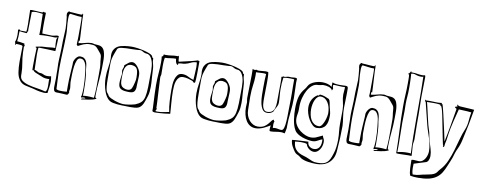

<svg xmlns="http://www.w3.org/2000/svg" viewBox="-75 -1110 4268 1700"><g transform="rotate(10 2059.5 -259.5)"><path d="M271 -152Q262 -152 256 -155Q250 -158 244.5 -161Q239 -164 233 -167Q227 -170 219 -170Q219 -202 217 -237.5Q215 -273 215 -308Q215 -339 218 -369Q222 -371 230 -371Q260 -371 299 -369Q338 -367 371 -366Q374 -414 375 -440Q376 -466 376.5 -478.5Q377 -491 377.5 -494Q378 -497 379 -500Q375 -504 367 -504Q356 -504 342.5 -500Q329 -496 314 -496Q291 -496 270.5 -497.5Q250 -499 238 -499H230Q229 -512 228.5 -530Q228 -548 228 -571Q228 -594 228.5 -622.5Q229 -651 230 -686Q225 -686 219 -686.5Q213 -687 210 -692Q203 -685 201 -684Q199 -683 190 -683Q166 -684 142.5 -686Q119 -688 104 -688Q96 -688 88 -686Q91 -603 91 -554Q91 -505 88 -490Q87 -491 78 -491H41Q30 -491 29 -495.5Q28 -500 24 -500Q21 -500 19.5 -498Q18 -496 16 -496Q15 -496 15 -496.5Q15 -497 13 -497Q14 -488 15 -475Q16 -462 16 -447Q16 -430 13.5 -413.5Q11 -397 4 -383Q7 -382 8 -378Q9 -374 9.5 -370Q10 -366 10.5 -362.5Q11 -359 14 -359Q17 -359 17 -363.5Q17 -368 22 -369Q35 -367 52 -367Q69 -367 77 -360V-339Q77 -311 76 -281Q75 -251 75 -220Q75 -169 82 -123.5Q89 -78 115 -48Q134 -26 166.5 -19Q199 -12 236 -4Q274 7 299 11Q324 15 335 15Q358 15 367 11Q370 -12 374 -40Q378 -68 378 -95Q378 -103 376.5 -114.5Q375 -126 373 -140Q356 -136 338 -136Q326 -136 325 -137Q311 -139 300 -145.5Q289 -152 271 -152ZM110 -104V-120Q110 -162 101.5 -208.5Q93 -255 91 -303Q90 -316 90.5 -328Q91 -340 90 -354Q90 -359 92.5 -360Q95 -361 96 -365Q90 -372 90 -380V-384Q40 -393 23 -393Q26 -415 27 -438Q28 -461 28 -485Q36 -483 52 -481.5Q68 -480 93 -478Q97 -481 97 -488Q97 -495 103 -497Q103 -501 102.5 -504.5Q102 -508 102 -512Q102 -540 105 -671Q123 -677 143 -677Q157 -677 172.5 -675Q188 -673 204 -671Q207 -597 207 -542Q207 -520 206.5 -505Q206 -490 206 -482Q226 -484 244 -485Q262 -486 279 -486Q297 -486 312.5 -485.5Q328 -485 340 -484Q348 -484 355 -485Q362 -486 370 -490Q370 -488 365.5 -481Q361 -474 361 -460Q361 -442 362 -426Q363 -410 365 -393Q341 -393 314.5 -389.5Q288 -386 268 -386Q260 -386 247.5 -384.5Q235 -383 223.5 -380.5Q212 -378 203.5 -376.5Q195 -375 194 -375L193 -372Q193 -367 197.5 -367Q202 -367 203 -362Q201 -324 200 -286Q199 -248 199 -211Q199 -194 199 -184.5Q199 -175 199.5 -170.5Q200 -166 200.5 -165Q201 -164 203 -164Q207 -164 207 -167V-169Q217 -153 234 -146.5Q251 -140 272 -131Q290 -123 305.5 -117.5Q321 -112 343 -112H352Q360 -112 361 -113Q360 -112 360 -104V-96Q360 -85 360.5 -74Q361 -63 361 -52Q361 -35 358.5 -20.5Q356 -6 346 2Q308 -8 266.5 -14Q225 -20 190 -29.5Q155 -39 132.5 -55.5Q110 -72 110 -104ZM299 -1Q298 0 294 0Q294 -1 299 -1Z M790 -37V-53Q790 -80 792 -111Q794 -142 797 -174Q800 -206 802 -238.5Q804 -271 804 -300Q804 -321 804.5 -346.5Q805 -372 802.5 -396Q800 -420 793 -440Q786 -460 771 -472Q756 -483 735.5 -484Q715 -485 700 -487Q695 -488 689.5 -490Q684 -492 676 -492Q644 -491 619 -483Q594 -475 560 -471V-496Q564 -492 565 -492L568 -493Q568 -502 566.5 -532.5Q565 -563 563 -596.5Q561 -630 559.5 -657.5Q558 -685 558 -690V-717Q558 -735 553 -735Q549 -731 550 -727.5Q551 -724 538 -724Q530 -724 512.5 -725Q495 -726 461 -729Q453 -729 445 -729.5Q437 -730 430 -734Q414 -722 414 -707Q414 -693 418 -680Q421 -649 423.5 -624.5Q426 -600 426 -577Q426 -548 423.5 -520.5Q421 -493 421 -468Q421 -422 420 -392Q419 -362 418 -340.5Q417 -319 416 -301.5Q415 -284 415 -263Q415 -248 416 -232.5Q417 -217 417 -202V-175Q417 -164 417.5 -153.5Q418 -143 418 -132Q418 -111 417 -90.5Q416 -70 416 -49Q416 -33 421.5 -20Q427 -7 448 -7H465Q482 -7 498 -5.5Q514 -4 536 -3Q545 -3 548.5 -11Q552 -19 556 -25Q553 -29 553 -34Q553 -41 555 -47Q557 -53 557 -60Q557 -76 554 -91.5Q551 -107 551 -119Q551 -150 552 -188.5Q553 -227 557.5 -260.5Q562 -294 572 -317Q582 -340 601 -340Q622 -340 633.5 -327.5Q645 -315 651.5 -295.5Q658 -276 660.5 -252.5Q663 -229 666 -208Q669 -182 671 -152Q673 -122 673 -92Q673 -72 672 -54Q671 -36 669 -19Q665 -12 665 -8Q665 -4 669 0Q677 -5 691 -5Q702 -5 706 -1Q703 2 697 3Q691 4 685 4.5Q679 5 674.5 7Q670 9 670 14V16Q683 13 699.5 11Q716 9 733.5 6.5Q751 4 768.5 -0.5Q786 -5 802 -13Q802 -18 798.5 -18.5Q795 -19 792 -21Q791 -26 790.5 -30Q790 -34 790 -37ZM720 -22Q701 -22 679 -19Q680 -24 680.5 -30Q681 -36 681 -41V-64Q681 -112 678 -162Q675 -212 667 -249Q665 -271 662.5 -291Q660 -311 652.5 -326Q645 -341 631.5 -349.5Q618 -358 595 -358Q586 -358 576.5 -351.5Q567 -345 559.5 -335Q552 -325 547 -313.5Q542 -302 542 -292V-276Q539 -228 536 -181Q533 -134 533 -83V-56Q533 -50 533 -43.5Q533 -37 534 -30Q523 -27 495 -27Q467 -27 457.5 -29Q448 -31 439 -36Q439 -38 438 -59.5Q437 -81 435.5 -110.5Q434 -140 433 -171.5Q432 -203 432 -226Q432 -268 433.5 -305.5Q435 -343 436.5 -379.5Q438 -416 439.5 -453Q441 -490 441 -532Q441 -558 437 -591.5Q433 -625 433 -661V-674Q433 -691 436 -702.5Q439 -714 446 -714Q470 -712 494 -708Q518 -704 548 -704Q549 -696 549.5 -678Q550 -660 550 -631Q550 -561 549.5 -516.5Q549 -472 547 -456Q551 -454 553 -450.5Q555 -447 557 -444Q571 -451 583 -457.5Q595 -464 607 -468.5Q619 -473 632.5 -476Q646 -479 663 -479Q680 -479 691.5 -477.5Q703 -476 712 -471Q721 -466 729.5 -457Q738 -448 749 -434Q755 -426 762.5 -417.5Q770 -409 773 -401Q777 -391 777.5 -376Q778 -361 780 -346Q782 -332 784 -317.5Q786 -303 786 -291V-221Q786 -167 785 -113.5Q784 -60 779 -18Q762 -20 748.5 -21Q735 -22 720 -22Z M1249 -369Q1247 -389 1241.5 -407Q1236 -425 1236 -444V-450Q1236 -454 1233 -456Q1226 -456 1224.5 -464Q1223 -472 1218 -476Q1209 -485 1188 -493Q1167 -501 1140 -507.5Q1113 -514 1083.5 -518Q1054 -522 1030 -522Q1013 -522 998 -520.5Q983 -519 968 -517Q953 -515 935 -510.5Q917 -506 901 -495.5Q885 -485 874 -465.5Q863 -446 863 -415Q863 -407 864 -401.5Q865 -396 865 -391Q865 -348 857.5 -304.5Q850 -261 850 -215Q850 -184 855 -153Q860 -122 869 -95Q878 -68 891.5 -47Q905 -26 922 -15Q934 -7 953.5 -3Q973 1 994 3Q1015 5 1035 5.5Q1055 6 1067 6Q1076 6 1087 6.5Q1098 7 1109 7Q1129 7 1147.5 5.5Q1166 4 1180 -1Q1195 -7 1205.5 -19.5Q1216 -32 1223 -47.5Q1230 -63 1235.5 -80Q1241 -97 1246 -112Q1253 -133 1255.5 -155Q1258 -177 1258 -200Q1258 -220 1257 -240Q1256 -260 1254 -281Q1252 -304 1251.5 -326.5Q1251 -349 1249 -369ZM1046 -8Q1031 -8 1009 -12.5Q987 -17 966 -24.5Q945 -32 928 -40.5Q911 -49 905 -58Q898 -72 891.5 -78Q885 -84 880.5 -96.5Q876 -109 873 -135.5Q870 -162 870 -217V-337Q870 -351 871 -362.5Q872 -374 874.5 -385.5Q877 -397 881 -410.5Q885 -424 892 -442Q897 -452 901.5 -466.5Q906 -481 912 -486Q922 -493 942.5 -496Q963 -499 988.5 -500Q1014 -501 1041 -501Q1068 -501 1092 -503Q1097 -504 1100.5 -504.5Q1104 -505 1109 -505Q1121 -505 1132.5 -497.5Q1144 -490 1158 -486Q1166 -484 1172.5 -484Q1179 -484 1184 -482Q1199 -476 1209 -461.5Q1219 -447 1225.5 -427.5Q1232 -408 1234.5 -385Q1237 -362 1237 -340Q1237 -250 1235.5 -194.5Q1234 -139 1226 -105.5Q1218 -72 1199.5 -54.5Q1181 -37 1148 -24Q1087 -8 1046 -8ZM1062 -388Q1042 -388 1025 -373.5Q1008 -359 994 -349V-343Q994 -332 989.5 -322Q985 -312 983 -301Q983 -294 985 -285Q987 -276 987 -267Q985 -249 982 -228.5Q979 -208 979 -188Q979 -170 983.5 -157.5Q988 -145 999 -137Q1010 -129 1029.5 -125.5Q1049 -122 1078 -122Q1109 -122 1120.5 -135Q1132 -148 1134 -171Q1134 -177 1134.5 -193.5Q1135 -210 1136 -228Q1137 -246 1137.5 -261.5Q1138 -277 1138 -280Q1138 -286 1137.5 -291.5Q1137 -297 1136 -303Q1134 -316 1126.5 -330.5Q1119 -345 1108.5 -358Q1098 -371 1086 -379.5Q1074 -388 1062 -388ZM991 -225Q991 -251 992 -276Q993 -301 999.5 -320Q1006 -339 1019.5 -350.5Q1033 -362 1058 -362Q1075 -360 1087 -355Q1099 -350 1106 -338.5Q1113 -327 1116 -308Q1119 -289 1119 -260Q1119 -242 1116.5 -231.5Q1114 -221 1112 -211Q1108 -196 1104.5 -183Q1101 -170 1096 -160.5Q1091 -151 1082 -145.5Q1073 -140 1058 -140Q1039 -140 1021.5 -149.5Q1004 -159 999 -173Q994 -183 992.5 -196.5Q991 -210 991 -225Z M1639 -500Q1638 -500 1638 -499Q1636 -499 1635.5 -501Q1635 -503 1631 -505Q1592 -491 1463 -463Q1458 -476 1458.5 -491Q1459 -506 1454 -516L1451 -513Q1450 -512 1450 -511.5Q1450 -511 1449 -510H1438Q1414 -510 1391 -506Q1368 -502 1334 -502Q1332 -502 1322 -504Q1319 -494 1318 -489Q1317 -484 1307 -484Q1310 -460 1310 -431Q1310 -386 1305.5 -333Q1301 -280 1301 -223Q1301 -197 1303 -146.5Q1305 -96 1309 -20V8Q1317 16 1331 16Q1334 16 1347 15.5Q1360 15 1379 14Q1398 13 1421.5 10.5Q1445 8 1469 4Q1468 -15 1466 -39.5Q1464 -64 1462 -90.5Q1460 -117 1458.5 -145Q1457 -173 1457 -199Q1457 -221 1459 -245.5Q1461 -270 1468.5 -290Q1476 -310 1489.5 -323Q1503 -336 1526 -336Q1547 -336 1570.5 -330Q1594 -324 1606 -319Q1618 -314 1619 -310.5Q1620 -307 1622 -305L1635 -304Q1637 -304 1638.5 -312Q1640 -320 1641 -341.5Q1642 -363 1642.5 -401.5Q1643 -440 1643 -501Q1641 -500 1639 -500ZM1515 -361Q1488 -361 1473.5 -344Q1459 -327 1452 -303.5Q1445 -280 1443.5 -254Q1442 -228 1442 -210Q1442 -156 1445 -104.5Q1448 -53 1457 -10Q1432 -6 1407.5 -0.5Q1383 5 1354 5Q1348 5 1340.5 4Q1333 3 1333 -1V-3Q1334 -3 1334.5 -1Q1335 1 1337 1L1344 -18L1339 -27V-36Q1339 -40 1338.5 -54Q1338 -68 1337 -87.5Q1336 -107 1334.5 -130Q1333 -153 1332 -176Q1329 -231 1326 -297Q1326 -308 1329 -316V-312L1331 -325Q1331 -356 1330.5 -372Q1330 -388 1330 -405Q1330 -422 1331 -440Q1332 -458 1336 -476Q1363 -477 1386 -481Q1409 -485 1435 -485Q1436 -482 1436.5 -476Q1437 -470 1438.5 -462.5Q1440 -455 1444 -447Q1448 -439 1457 -433Q1462 -435 1462 -440Q1462 -441 1461.5 -442Q1461 -443 1461 -444V-446Q1476 -452 1491.5 -452Q1507 -452 1521 -455Q1547 -461 1570 -473Q1593 -485 1622 -485Q1625 -464 1625 -442Q1625 -414 1622.5 -384.5Q1620 -355 1619 -327Q1593 -334 1568.5 -347.5Q1544 -361 1515 -361Z M2065 -369Q2063 -389 2057.5 -407Q2052 -425 2052 -444V-450Q2052 -454 2049 -456Q2042 -456 2040.5 -464Q2039 -472 2034 -476Q2025 -485 2004 -493Q1983 -501 1956 -507.5Q1929 -514 1899.5 -518Q1870 -522 1846 -522Q1829 -522 1814 -520.5Q1799 -519 1784 -517Q1769 -515 1751 -510.5Q1733 -506 1717 -495.5Q1701 -485 1690 -465.5Q1679 -446 1679 -415Q1679 -407 1680 -401.5Q1681 -396 1681 -391Q1681 -348 1673.5 -304.5Q1666 -261 1666 -215Q1666 -184 1671 -153Q1676 -122 1685 -95Q1694 -68 1707.5 -47Q1721 -26 1738 -15Q1750 -7 1769.5 -3Q1789 1 1810 3Q1831 5 1851 5.5Q1871 6 1883 6Q1892 6 1903 6.5Q1914 7 1925 7Q1945 7 1963.5 5.5Q1982 4 1996 -1Q2011 -7 2021.5 -19.5Q2032 -32 2039 -47.5Q2046 -63 2051.5 -80Q2057 -97 2062 -112Q2069 -133 2071.5 -155Q2074 -177 2074 -200Q2074 -220 2073 -240Q2072 -260 2070 -281Q2068 -304 2067.5 -326.5Q2067 -349 2065 -369ZM1862 -8Q1847 -8 1825 -12.5Q1803 -17 1782 -24.5Q1761 -32 1744 -40.5Q1727 -49 1721 -58Q1714 -72 1707.5 -78Q1701 -84 1696.5 -96.5Q1692 -109 1689 -135.5Q1686 -162 1686 -217V-337Q1686 -351 1687 -362.5Q1688 -374 1690.5 -385.5Q1693 -397 1697 -410.5Q1701 -424 1708 -442Q1713 -452 1717.5 -466.5Q1722 -481 1728 -486Q1738 -493 1758.5 -496Q1779 -499 1804.5 -500Q1830 -501 1857 -501Q1884 -501 1908 -503Q1913 -504 1916.5 -504.5Q1920 -505 1925 -505Q1937 -505 1948.5 -497.5Q1960 -490 1974 -486Q1982 -484 1988.5 -484Q1995 -484 2000 -482Q2015 -476 2025 -461.5Q2035 -447 2041.5 -427.5Q2048 -408 2050.5 -385Q2053 -362 2053 -340Q2053 -250 2051.5 -194.5Q2050 -139 2042 -105.5Q2034 -72 2015.5 -54.5Q1997 -37 1964 -24Q1903 -8 1862 -8ZM1878 -388Q1858 -388 1841 -373.5Q1824 -359 1810 -349V-343Q1810 -332 1805.5 -322Q1801 -312 1799 -301Q1799 -294 1801 -285Q1803 -276 1803 -267Q1801 -249 1798 -228.5Q1795 -208 1795 -188Q1795 -170 1799.5 -157.5Q1804 -145 1815 -137Q1826 -129 1845.5 -125.5Q1865 -122 1894 -122Q1925 -122 1936.5 -135Q1948 -148 1950 -171Q1950 -177 1950.5 -193.5Q1951 -210 1952 -228Q1953 -246 1953.5 -261.5Q1954 -277 1954 -280Q1954 -286 1953.5 -291.5Q1953 -297 1952 -303Q1950 -316 1942.5 -330.5Q1935 -345 1924.5 -358Q1914 -371 1902 -379.5Q1890 -388 1878 -388ZM1807 -225Q1807 -251 1808 -276Q1809 -301 1815.5 -320Q1822 -339 1835.5 -350.5Q1849 -362 1874 -362Q1891 -360 1903 -355Q1915 -350 1922 -338.5Q1929 -327 1932 -308Q1935 -289 1935 -260Q1935 -242 1932.5 -231.5Q1930 -221 1928 -211Q1924 -196 1920.5 -183Q1917 -170 1912 -160.5Q1907 -151 1898 -145.5Q1889 -140 1874 -140Q1855 -140 1837.5 -149.5Q1820 -159 1815 -173Q1810 -183 1808.5 -196.5Q1807 -210 1807 -225Z M2502 -503Q2495 -503 2487 -501.5Q2479 -500 2468 -500Q2463 -500 2458.5 -500.5Q2454 -501 2449 -501Q2437 -501 2426.5 -497.5Q2416 -494 2407 -494Q2399 -494 2396 -497Q2396 -491 2390 -491.5Q2384 -492 2382 -487Q2383 -480 2383.5 -472Q2384 -464 2384 -456V-419Q2384 -399 2383.5 -377.5Q2383 -356 2383 -315Q2383 -286 2382.5 -259Q2382 -232 2376 -210Q2370 -188 2354.5 -175Q2339 -162 2309 -162Q2295 -162 2286 -170.5Q2277 -179 2272 -192Q2267 -205 2265 -221Q2263 -237 2263 -252V-289Q2263 -327 2264 -362Q2265 -397 2265 -426Q2265 -452 2264 -473.5Q2263 -495 2260 -510Q2249 -513 2236 -513Q2222 -513 2205.5 -510.5Q2189 -508 2175 -508Q2165 -508 2150 -513Q2149 -509 2142 -509H2128Q2126 -510 2125 -512.5Q2124 -515 2122 -515Q2121 -515 2119 -513V-510Q2119 -498 2119.5 -485.5Q2120 -473 2120 -460Q2120 -408 2118 -353Q2116 -298 2116 -250Q2116 -241 2118 -232.5Q2120 -224 2121 -215Q2121 -203 2120 -191.5Q2119 -180 2119 -169Q2119 -134 2126.5 -103.5Q2134 -73 2148.5 -50Q2163 -27 2184.5 -14Q2206 -1 2234 -1Q2253 -1 2271.5 -6Q2290 -11 2306.5 -18.5Q2323 -26 2337.5 -34.5Q2352 -43 2364 -50Q2362 -42 2361 -32.5Q2360 -23 2360 -14Q2360 -4 2361 -0.5Q2362 3 2373 3Q2393 3 2417.5 -1.5Q2442 -6 2465 -6Q2477 -6 2497 -1Q2499 -5 2501 -17.5Q2503 -30 2507 -51V-69Q2507 -129 2515 -194Q2523 -259 2523 -323Q2523 -358 2521 -392Q2519 -426 2519 -458Q2519 -469 2519.5 -478.5Q2520 -488 2521 -497Q2513 -503 2502 -503ZM2462 -26Q2448 -26 2433.5 -29.5Q2419 -33 2405 -33Q2394 -33 2385 -30Q2385 -39 2384.5 -47.5Q2384 -56 2384 -64Q2384 -81 2391 -88Q2386 -92 2384.5 -93Q2383 -94 2382 -104Q2373 -101 2367 -95Q2361 -89 2356 -81Q2336 -52 2312 -35.5Q2288 -19 2250 -19Q2229 -19 2209.5 -29Q2190 -39 2175 -56.5Q2160 -74 2151 -98Q2142 -122 2142 -150Q2142 -167 2141 -197.5Q2140 -228 2140 -270Q2140 -301 2142 -325Q2144 -349 2147 -370.5Q2150 -392 2152 -412.5Q2154 -433 2154 -456V-473Q2154 -485 2153 -490Q2172 -490 2186 -491.5Q2200 -493 2214 -493Q2222 -493 2229 -492.5Q2236 -492 2244 -490Q2242 -464 2241 -435Q2240 -406 2240 -366Q2240 -337 2240.5 -300Q2241 -263 2247.5 -230.5Q2254 -198 2268.5 -175.5Q2283 -153 2312 -153Q2345 -153 2365 -174Q2368 -184 2373.5 -194Q2379 -204 2385 -214.5Q2391 -225 2395 -236Q2399 -247 2399 -261Q2399 -290 2396 -321.5Q2393 -353 2393 -382Q2393 -408 2394.5 -433.5Q2396 -459 2400 -484Q2412 -487 2424.5 -488Q2437 -489 2451 -489Q2462 -489 2473.5 -488.5Q2485 -488 2497 -487V-425Q2497 -413 2497.5 -395.5Q2498 -378 2498 -355V-331V-315Q2496 -253 2496 -200Q2496 -147 2493.5 -108.5Q2491 -70 2484 -48Q2477 -26 2462 -26Z M2975 -314Q2975 -347 2976.5 -378.5Q2978 -410 2978 -442V-474V-488Q2978 -497 2974 -503.5Q2970 -510 2955 -510Q2947 -510 2933.5 -509Q2920 -508 2904 -508Q2887 -508 2870 -510Q2853 -512 2840 -518L2839 -519L2835 -517V-496Q2835 -482 2834 -479Q2817 -493 2794 -499Q2771 -505 2747 -505Q2718 -505 2690 -496Q2662 -487 2644 -473Q2630 -462 2622.5 -447Q2615 -432 2607 -422Q2572 -381 2561 -337.5Q2550 -294 2550 -237Q2550 -213 2551.5 -187Q2553 -161 2557 -135.5Q2561 -110 2568 -86.5Q2575 -63 2586 -45Q2595 -28 2614.5 -15Q2634 -2 2658 6.5Q2682 15 2706.5 19.5Q2731 24 2751 24Q2774 24 2795.5 11.5Q2817 -1 2835 -7Q2836 -5 2836 3V14Q2836 49 2819.5 69.5Q2803 90 2774 90Q2752 90 2734.5 75.5Q2717 61 2717 35Q2712 35 2690.5 36Q2669 37 2644.5 38.5Q2620 40 2598 41.5Q2576 43 2571 44Q2573 75 2586.5 100Q2600 125 2614 144Q2625 158 2633.5 161.5Q2642 165 2656 173Q2663 177 2668 182Q2673 187 2680 191Q2707 206 2746 211.5Q2785 217 2819 217Q2849 217 2877 209Q2905 201 2927 183.5Q2949 166 2963 138.5Q2977 111 2980 71Q2985 8 2987.5 -45Q2990 -98 2990 -155Q2988 -193 2981.5 -232.5Q2975 -272 2975 -314ZM2826 205Q2799 205 2781 198.5Q2763 192 2740 181Q2721 172 2698 166Q2675 160 2654 148.5Q2633 137 2618 115.5Q2603 94 2600 54Q2614 52 2628 51Q2642 50 2656 50Q2670 50 2683 51.5Q2696 53 2706 57Q2712 81 2733.5 98Q2755 115 2780 115Q2795 115 2807.5 106.5Q2820 98 2830 84Q2840 70 2845.5 52Q2851 34 2851 14Q2851 -5 2844 -15.5Q2837 -26 2834 -41Q2806 -29 2783.5 -17.5Q2761 -6 2729 -6Q2709 -6 2683 -16Q2657 -26 2633 -44.5Q2609 -63 2592.5 -90Q2576 -117 2576 -151Q2576 -171 2580 -190Q2584 -209 2584 -229V-255Q2584 -298 2594.5 -337.5Q2605 -377 2622.5 -407.5Q2640 -438 2662.5 -456Q2685 -474 2709 -474Q2723 -474 2738 -478Q2753 -482 2762 -482Q2772 -482 2784.5 -480.5Q2797 -479 2809 -475Q2821 -471 2830 -464.5Q2839 -458 2842 -448Q2846 -450 2845 -454.5Q2844 -459 2851 -459Q2851 -466 2848 -474.5Q2845 -483 2845 -491Q2845 -497 2847.5 -498.5Q2850 -500 2855 -500Q2870 -500 2888 -498Q2906 -496 2926 -496Q2932 -496 2938.5 -496.5Q2945 -497 2951 -498Q2951 -494 2951.5 -491Q2952 -488 2952 -485Q2952 -471 2950 -458Q2948 -445 2948 -431Q2948 -397 2957 -362.5Q2966 -328 2966 -296V-269Q2966 -244 2965.5 -218.5Q2965 -193 2965 -168Q2965 -149 2966 -133.5Q2967 -118 2968.5 -102Q2970 -86 2971.5 -68.5Q2973 -51 2973 -28Q2973 4 2969 37.5Q2965 71 2955 100Q2946 130 2936 150Q2926 170 2912 182.5Q2898 195 2877.5 200Q2857 205 2826 205ZM2829 -369Q2811 -377 2792 -384.5Q2773 -392 2747 -394Q2742 -392 2739.5 -387.5Q2737 -383 2734 -383Q2731 -383 2729.5 -383.5Q2728 -384 2726 -384Q2696 -366 2679.5 -336Q2663 -306 2663 -266Q2663 -240 2672 -210.5Q2681 -181 2696 -156Q2711 -131 2729.5 -114.5Q2748 -98 2766 -98Q2796 -98 2815 -107.5Q2834 -117 2845 -134Q2856 -151 2860 -174Q2864 -197 2864 -223Q2864 -247 2859 -263Q2854 -279 2849 -303Q2845 -323 2841.5 -341.5Q2838 -360 2829 -369ZM2690 -252Q2690 -275 2694.5 -297.5Q2699 -320 2707.5 -338Q2716 -356 2728.5 -367Q2741 -378 2756 -378Q2795 -378 2820.5 -339.5Q2846 -301 2846 -240Q2846 -234 2842.5 -215Q2839 -196 2831.5 -175Q2824 -154 2813 -136.5Q2802 -119 2787 -116H2784Q2758 -116 2740 -128Q2722 -140 2711 -159.5Q2700 -179 2695 -203.5Q2690 -228 2690 -252Z M3419 -37V-53Q3419 -80 3421 -111Q3423 -142 3426 -174Q3429 -206 3431 -238.5Q3433 -271 3433 -300Q3433 -321 3433.5 -346.5Q3434 -372 3431.5 -396Q3429 -420 3422 -440Q3415 -460 3400 -472Q3385 -483 3364.5 -484Q3344 -485 3329 -487Q3324 -488 3318.5 -490Q3313 -492 3305 -492Q3273 -491 3248 -483Q3223 -475 3189 -471V-496Q3193 -492 3194 -492L3197 -493Q3197 -502 3195.5 -532.5Q3194 -563 3192 -596.5Q3190 -630 3188.5 -657.5Q3187 -685 3187 -690V-717Q3187 -735 3182 -735Q3178 -731 3179 -727.5Q3180 -724 3167 -724Q3159 -724 3141.5 -725Q3124 -726 3090 -729Q3082 -729 3074 -729.5Q3066 -730 3059 -734Q3043 -722 3043 -707Q3043 -693 3047 -680Q3050 -649 3052.5 -624.5Q3055 -600 3055 -577Q3055 -548 3052.5 -520.5Q3050 -493 3050 -468Q3050 -422 3049 -392Q3048 -362 3047 -340.5Q3046 -319 3045 -301.5Q3044 -284 3044 -263Q3044 -248 3045 -232.5Q3046 -217 3046 -202V-175Q3046 -164 3046.5 -153.5Q3047 -143 3047 -132Q3047 -111 3046 -90.5Q3045 -70 3045 -49Q3045 -33 3050.5 -20Q3056 -7 3077 -7H3094Q3111 -7 3127 -5.5Q3143 -4 3165 -3Q3174 -3 3177.5 -11Q3181 -19 3185 -25Q3182 -29 3182 -34Q3182 -41 3184 -47Q3186 -53 3186 -60Q3186 -76 3183 -91.5Q3180 -107 3180 -119Q3180 -150 3181 -188.5Q3182 -227 3186.5 -260.5Q3191 -294 3201 -317Q3211 -340 3230 -340Q3251 -340 3262.5 -327.5Q3274 -315 3280.5 -295.5Q3287 -276 3289.5 -252.5Q3292 -229 3295 -208Q3298 -182 3300 -152Q3302 -122 3302 -92Q3302 -72 3301 -54Q3300 -36 3298 -19Q3294 -12 3294 -8Q3294 -4 3298 0Q3306 -5 3320 -5Q3331 -5 3335 -1Q3332 2 3326 3Q3320 4 3314 4.5Q3308 5 3303.5 7Q3299 9 3299 14V16Q3312 13 3328.5 11Q3345 9 3362.5 6.5Q3380 4 3397.5 -0.5Q3415 -5 3431 -13Q3431 -18 3427.5 -18.5Q3424 -19 3421 -21Q3420 -26 3419.5 -30Q3419 -34 3419 -37ZM3349 -22Q3330 -22 3308 -19Q3309 -24 3309.5 -30Q3310 -36 3310 -41V-64Q3310 -112 3307 -162Q3304 -212 3296 -249Q3294 -271 3291.5 -291Q3289 -311 3281.5 -326Q3274 -341 3260.5 -349.5Q3247 -358 3224 -358Q3215 -358 3205.5 -351.5Q3196 -345 3188.5 -335Q3181 -325 3176 -313.5Q3171 -302 3171 -292V-276Q3168 -228 3165 -181Q3162 -134 3162 -83V-56Q3162 -50 3162 -43.5Q3162 -37 3163 -30Q3152 -27 3124 -27Q3096 -27 3086.5 -29Q3077 -31 3068 -36Q3068 -38 3067 -59.5Q3066 -81 3064.5 -110.5Q3063 -140 3062 -171.5Q3061 -203 3061 -226Q3061 -268 3062.5 -305.5Q3064 -343 3065.5 -379.5Q3067 -416 3068.5 -453Q3070 -490 3070 -532Q3070 -558 3066 -591.5Q3062 -625 3062 -661V-674Q3062 -691 3065 -702.5Q3068 -714 3075 -714Q3099 -712 3123 -708Q3147 -704 3177 -704Q3178 -696 3178.5 -678Q3179 -660 3179 -631Q3179 -561 3178.5 -516.5Q3178 -472 3176 -456Q3180 -454 3182 -450.5Q3184 -447 3186 -444Q3200 -451 3212 -457.5Q3224 -464 3236 -468.5Q3248 -473 3261.5 -476Q3275 -479 3292 -479Q3309 -479 3320.5 -477.5Q3332 -476 3341 -471Q3350 -466 3358.5 -457Q3367 -448 3378 -434Q3384 -426 3391.5 -417.5Q3399 -409 3402 -401Q3406 -391 3406.5 -376Q3407 -361 3409 -346Q3411 -332 3413 -317.5Q3415 -303 3415 -291V-221Q3415 -167 3414 -113.5Q3413 -60 3408 -18Q3391 -20 3377.5 -21Q3364 -22 3349 -22Z M3632 -93Q3632 -108 3635 -122.5Q3638 -137 3638 -154Q3638 -185 3637 -215.5Q3636 -246 3636 -278V-376Q3636 -415 3634.5 -453Q3633 -491 3633 -529Q3633 -575 3634.5 -617Q3636 -659 3636 -704Q3636 -717 3632 -724Q3624 -720 3606 -720Q3586 -720 3564 -724Q3542 -728 3519 -728H3509Q3508 -730 3508 -733Q3508 -736 3504 -736H3503Q3503 -736 3501 -732Q3499 -728 3496 -723.5Q3493 -719 3489.5 -715.5Q3486 -712 3482 -712Q3482 -706 3486.5 -707Q3491 -708 3492 -703Q3493 -693 3493.5 -684Q3494 -675 3494 -665V-630Q3494 -576 3491 -526Q3488 -476 3488 -424Q3488 -315 3493.5 -210.5Q3499 -106 3500 0Q3505 1 3509 1.5Q3513 2 3517 2H3535Q3552 2 3570.5 1Q3589 0 3609 0Q3617 0 3623.5 0.5Q3630 1 3638 1V-5Q3638 -22 3636 -42Q3634 -62 3633 -82Q3632 -83 3632 -93ZM3509 -71Q3509 -123 3507.5 -175Q3506 -227 3506 -279Q3506 -305 3507 -330Q3508 -355 3508 -381Q3508 -397 3507.5 -412.5Q3507 -428 3507 -445Q3507 -479 3510 -511Q3513 -543 3513 -588Q3513 -609 3512.5 -630Q3512 -651 3511.5 -668.5Q3511 -686 3510 -698.5Q3509 -711 3508 -715Q3515 -719 3530 -719Q3537 -719 3555.5 -712Q3574 -705 3600 -705Q3612 -705 3619 -709Q3621 -643 3621.5 -579Q3622 -515 3622 -451V-328Q3622 -250 3623 -174Q3624 -98 3628 -20Q3620 -21 3612 -21.5Q3604 -22 3595 -22Q3547 -22 3508 -11Q3508 -26 3508.5 -41Q3509 -56 3509 -71Z M3960 -518Q3957 -516 3957 -514Q3957 -512 3959.5 -509Q3962 -506 3962 -503Q3962 -500 3959 -499.5Q3956 -499 3952.5 -498.5Q3949 -498 3946 -496.5Q3943 -495 3943 -491Q3943 -486 3950 -484Q3957 -482 3958 -477Q3945 -399 3932 -324.5Q3919 -250 3903 -175Q3902 -181 3896.5 -207.5Q3891 -234 3883 -270Q3875 -306 3866 -346.5Q3857 -387 3849 -420.5Q3841 -454 3835 -476.5Q3829 -499 3828 -499Q3826 -499 3825.5 -498Q3825 -497 3823 -497Q3822 -497 3821 -498Q3821 -500 3821.5 -500.5Q3822 -501 3822 -503Q3822 -502 3820 -508Q3800 -505 3780 -505Q3763 -505 3746 -506Q3729 -507 3710 -507Q3701 -507 3693.5 -506.5Q3686 -506 3682 -506Q3677 -506 3678 -509Q3679 -512 3676 -512Q3673 -512 3672.5 -506.5Q3672 -501 3670 -498Q3672 -496 3675.5 -495Q3679 -494 3679 -490Q3690 -444 3702.5 -395Q3715 -346 3728 -292Q3735 -264 3744.5 -237Q3754 -210 3762.5 -182Q3771 -154 3777 -125Q3783 -96 3783 -65Q3783 -53 3779 -36Q3775 -19 3766 -3Q3757 13 3743 24Q3729 35 3709 35Q3697 35 3686 33.5Q3675 32 3664 32Q3653 32 3643 35Q3644 52 3644 71Q3644 90 3645 109Q3646 128 3648.5 145Q3651 162 3657 175Q3672 178 3690 179.5Q3708 181 3726 181Q3784 181 3823.5 171.5Q3863 162 3890 143Q3917 124 3934.5 96Q3952 68 3967 30Q3975 10 3983.5 -9Q3992 -28 3999 -49Q4005 -70 4012 -91.5Q4019 -113 4029 -133Q4049 -176 4058 -220.5Q4067 -265 4077 -308Q4088 -356 4096.5 -406Q4105 -456 4113 -498L4088 -500L3988 -506Q3972 -506 3960 -518ZM3910 72Q3896 87 3888 100Q3880 113 3862 122Q3843 131 3824 134Q3805 137 3786 142Q3762 146 3737.5 153Q3713 160 3686 160H3676Q3671 146 3669 132Q3667 118 3667 104Q3667 95 3667.5 85.5Q3668 76 3668 65Q3755 37 3764 35Q3786 31 3794.5 12Q3803 -7 3803 -27Q3803 -59 3792 -94Q3781 -129 3773 -156Q3765 -183 3761 -209Q3757 -235 3749 -255Q3744 -268 3737 -295Q3730 -322 3722.5 -355.5Q3715 -389 3706.5 -425.5Q3698 -462 3690 -494Q3708 -494 3722.5 -494.5Q3737 -495 3748 -495Q3776 -495 3796 -492.5Q3816 -490 3816 -487L3812 -486Q3811 -485 3811 -483Q3811 -480 3815 -480Q3819 -480 3821 -478Q3829 -460 3834.5 -439Q3840 -418 3844 -397Q3844 -398 3847.5 -379Q3851 -360 3857 -331Q3863 -302 3869.5 -268Q3876 -234 3882 -205Q3888 -176 3892 -156.5Q3896 -137 3897 -137Q3898 -137 3899 -137.5Q3900 -138 3901 -138Q3900 -136 3898.5 -133.5Q3897 -131 3897 -128Q3897 -127 3899 -125Q3910 -129 3910 -142Q3910 -155 3913 -166Q3917 -180 3918.5 -191Q3920 -202 3922 -216Q3924 -230 3926.5 -249Q3929 -268 3935 -298Q3941 -328 3951.5 -371.5Q3962 -415 3979 -478Q4026 -476 4054 -474.5Q4082 -473 4092 -471Q4085 -431 4082 -391Q4079 -351 4065 -316Q4046 -272 4032 -219.5Q4018 -167 4002.5 -114.5Q3987 -62 3965.5 -13.5Q3944 35 3910 72Z"/></g></svg>

Font: Londrina Sketch
Style: Regular
Weight: 400
Designer: Marcelo Magalhaes
Foundry: Marcelo Magalhães
Version: Version 1.002